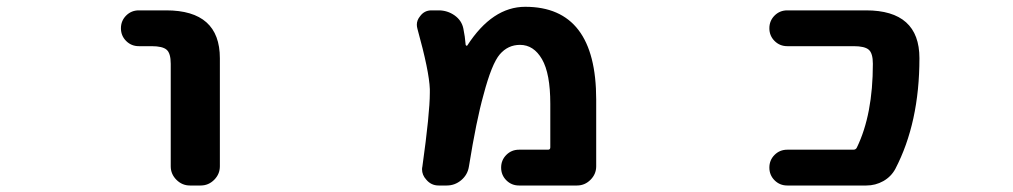

<svg xmlns="http://www.w3.org/2000/svg" viewBox="-20 -577 3040 576"><path d="M396.5 -438.5Q374 -438.5 358.4 -454.1Q342.8 -469.7 342.8 -492.2Q342.8 -514.6 358.4 -530.3Q374 -545.9 396.5 -545.9H478.5Q639.6 -545.9 639.6 -402.3V-78.1Q639.6 -54.7 622.6 -37.6Q605.5 -20.5 582 -20.5H549.8Q526.4 -20.5 509.3 -37.6Q492.2 -54.7 492.2 -78.1V-385.7Q492.2 -417 480 -427.7Q467.8 -438.5 434.6 -438.5Z M1377 -442.4Q1377.9 -440.4 1379.4 -439.9Q1380.9 -439.5 1381.8 -440.4Q1457 -556.6 1555.7 -556.6Q1768.6 -556.6 1768.6 -278.3V-78.1Q1768.6 -54.7 1751.5 -37.6Q1734.4 -20.5 1710.9 -20.5H1537.1Q1514.6 -20.5 1499 -36.1Q1483.4 -51.8 1483.4 -74.2Q1483.4 -96.7 1499 -112.3Q1514.6 -127.9 1537.1 -127.9H1624Q1630.9 -127.9 1630.9 -134.8V-265.6Q1630.9 -356.4 1606 -399.4Q1581.1 -442.4 1540 -442.4Q1503.9 -442.4 1479.5 -414.1Q1455.1 -385.7 1430.7 -293Q1409.2 -216.8 1386.7 -77.1Q1382.8 -52.7 1363.8 -36.6Q1344.7 -20.5 1320.3 -20.5H1295.9Q1273.4 -20.5 1258.8 -38.1Q1246.1 -51.8 1246.1 -69.3Q1246.1 -73.2 1247.1 -77.1Q1269.5 -237.3 1269.5 -298.8Q1269.5 -304.7 1269.5 -309.6Q1267.6 -363.3 1232.4 -490.2Q1230.5 -497.1 1230.5 -502.9Q1230.5 -516.6 1240.2 -528.3Q1252.9 -545.9 1274.4 -545.9H1295.9Q1322.3 -545.9 1343.8 -530.8Q1365.2 -515.6 1370.1 -491.2Q1375 -467.8 1377 -442.4Z M2578.1 -545.9Q2738.3 -545.9 2738.3 -402.3Q2738.3 -209 2666 -70.3Q2653.3 -46.9 2629.9 -33.7Q2606.4 -20.5 2579.1 -20.5H2341.8Q2319.3 -20.5 2303.7 -36.1Q2288.1 -51.8 2288.1 -74.2Q2288.1 -96.7 2303.7 -112.3Q2319.3 -127.9 2341.8 -127.9H2540Q2547.9 -127.9 2550.8 -134.8Q2598.6 -233.4 2598.6 -385.7Q2598.6 -417 2586.4 -427.7Q2574.2 -438.5 2541 -438.5H2341.8Q2319.3 -438.5 2303.7 -454.1Q2288.1 -469.7 2288.1 -492.2Q2288.1 -514.6 2303.7 -530.3Q2319.3 -545.9 2341.8 -545.9Z"/></svg>

Font: Gen Jyuu Gothic Monospace Bold
Style: Bold
Weight: 700
Designer: [Source Han Sans]
Ryoko NISHIZUKA  (kana & ideographs); Paul D. Hunt (Latin, Greek & Cyrillic); Wenlong ZHANG  (bopomofo
Version: Version 1.002.20150607